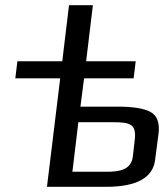

<svg xmlns="http://www.w3.org/2000/svg" viewBox="-20 -720 632 740"><path d="M39 -418H212L161 0H389C507 0 570 -35 578 -105L591 -205C596 -246 586 -274 561 -288C536 -302 494 -309 434 -309H290L304 -418H495L503 -484H312L338 -700H246L220 -484H47ZM390 -58H259L282 -249H415C484 -249 507 -241 499 -178L492 -117C486 -65 440 -58 390 -58Z"/></svg>

Font: Gamestation Display
Style: Italic
Weight: 400
Designer: Jonas Hecksher
Foundry: Jonas Hecksher, Playtypeª, e-types AS
Version: Version 1.003